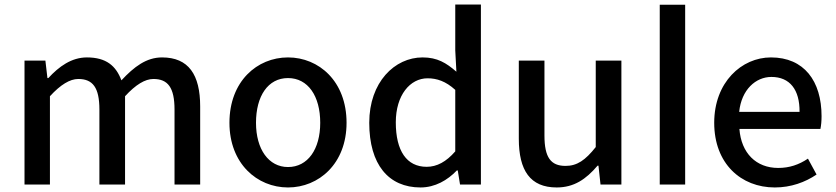

<svg xmlns="http://www.w3.org/2000/svg" viewBox="-20 -815 3684 846"><path d="M180 -548H88V-2H200V-391C247 -442 288 -467 325 -467C389 -467 418 -429 418 -332V-2H531V-391C578 -442 619 -467 656 -467C720 -467 749 -429 749 -332V-2H862V-346C862 -486 811 -562 694 -562C625 -562 571 -521 515 -461C491 -525 448 -562 363 -562C295 -562 240 -522 193 -471H189Z M1249 11C1385 11 1507 -94 1507 -274C1507 -457 1385 -562 1249 -562C1113 -562 991 -457 991 -274C991 -94 1113 11 1249 11ZM1249 -79C1164 -79 1108 -157 1108 -274C1108 -392 1161 -471 1249 -471C1337 -471 1391 -392 1391 -274C1391 -157 1336 -79 1249 -79Z M1833 11C1897 11 1952 -21 1993 -64H1997L2007 -2H2099V-795H1986V-593L1991 -499C1946 -538 1907 -562 1842 -562C1719 -562 1607 -453 1607 -274C1607 -90 1692 11 1833 11ZM1860 -80C1772 -80 1724 -150 1724 -276C1724 -396 1787 -470 1864 -470C1905 -470 1944 -457 1986 -419V-148C1946 -102 1905 -80 1860 -80Z M2433 11C2509 11 2562 -25 2613 -85H2617L2626 -2H2718V-548H2605V-167C2559 -109 2523 -84 2472 -84C2407 -84 2379 -121 2379 -218V-548H2266V-204C2266 -64 2316 11 2433 11Z M2999 -794H2887V-2H2999Z M3394 11C3465 11 3528 -12 3578 -46L3540 -116C3500 -89 3458 -75 3409 -75C3312 -75 3246 -140 3238 -247H3595C3598 -262 3600 -280 3600 -303C3600 -458 3523 -562 3377 -562C3248 -562 3127 -453 3127 -274C3127 -94 3245 11 3394 11ZM3503 -322H3237C3247 -420 3310 -476 3379 -476C3460 -476 3504 -420 3503 -322Z"/></svg>

Font: Bithumb Trading Sans Medium
Style: Regular
Weight: 500
Designer: Ham Hyungwon
Foundry: Bithumb
Version: Version 1.200;FEAKit 1.0